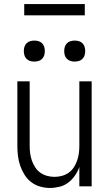

<svg xmlns="http://www.w3.org/2000/svg" viewBox="-20 -923 540 951"><path d="M227 8Q203 8 178.5 1Q154 -6 134.5 -21Q115 -36 101.5 -57.5Q88 -79 80 -102.5Q72 -126 69 -150.5Q66 -175 66 -200V-520H127V-200Q127 -181 129.5 -163Q132 -145 138 -127.5Q144 -110 154.5 -94Q165 -78 180 -67.5Q195 -57 213 -52Q231 -47 250 -47Q269 -47 287 -52Q305 -57 320 -67.5Q335 -78 345.5 -94Q356 -110 362 -127.5Q368 -145 370.5 -163Q373 -181 373 -200V-520H434V0H373V-96Q365 -73 351 -53Q337 -33 318 -18.5Q299 -4 275 2Q251 8 227 8ZM350 -618Q339 -618 329 -621Q319 -624 311.5 -631.5Q304 -639 301 -649Q298 -659 298 -670Q298 -681 301 -691Q304 -701 311.5 -708.5Q319 -716 329 -719Q339 -722 350 -722Q361 -722 371 -719Q381 -716 388.5 -708.5Q396 -701 399 -691Q402 -681 402 -670Q402 -659 399 -649Q396 -639 388.5 -631.5Q381 -624 371 -621Q361 -618 350 -618ZM150 -618Q139 -618 129 -621Q119 -624 111.5 -631.5Q104 -639 101 -649Q98 -659 98 -670Q98 -681 101 -691Q104 -701 111.5 -708.5Q119 -716 129 -719Q139 -722 150 -722Q161 -722 171 -719Q181 -716 188.5 -708.5Q196 -701 199 -691Q202 -681 202 -670Q202 -659 199 -649Q196 -639 188.5 -631.5Q181 -624 171 -621Q161 -618 150 -618ZM100 -847V-903H400V-847Z"/></svg>

Font: Iosevka Curly Light
Style: Regular
Weight: 300
Monospace: yes
Designer: Belleve Invis
Foundry: Belleve Invis
Version: Version 22.1.2; ttfautohint (v1.8.4)